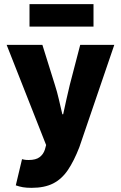

<svg xmlns="http://www.w3.org/2000/svg" viewBox="-20 -716 582 924"><path d="M132 188Q107 188 90 185Q73 182 56 176L86 50Q98 53 104.5 53.5Q111 54 118 54Q153 54 171 40Q189 26 196 4L202 -18L12 -500H184L244 -308Q255 -274 263 -239Q271 -204 280 -166H284Q292 -202 299.5 -237Q307 -272 316 -308L366 -500H530L362 -8Q336 59 306.5 102.5Q277 146 235.5 167Q194 188 132 188ZM122 -588V-696H430V-588Z"/></svg>

Font: Source Sans 3 Black
Style: Regular
Weight: 900
Designer: Paul D. Hunt
Foundry: Adobe
Version: Version 3.046;hotconv 1.0.118;makeotfexe 2.5.65603